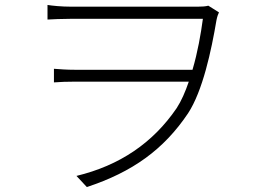

<svg xmlns="http://www.w3.org/2000/svg" viewBox="-20 -725 1040 776"><path d="M822 -702C811 -699 796 -698 779 -698H268C228 -698 190 -702 172 -705V-646C192 -647 228 -649 268 -649H800C792 -589 779 -514 758 -443H282C250 -443 223 -445 198 -447V-392C225 -394 250 -395 283 -395H743C729 -354 713 -317 694 -288C598 -147 463 -56 289 -14L331 31C516 -30 642 -121 740 -267C799 -357 834 -519 855 -644C858 -659 862 -669 865 -675Z"/></svg>

Font: Noto Sans CJK JP Light
Style: Regular
Weight: 300
Designer: Ryoko NISHIZUKA (kana & ideographs); Paul D. Hunt (Latin, Greek & Cyrillic); Wenlong ZHANG (bopomofo); Sandoll Communica
Foundry: Adobe Systems Incorporated
Version: Version 1.004;PS 1.004;hotconv 1.0.82;makeotf.lib2.5.63406